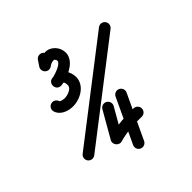

<svg xmlns="http://www.w3.org/2000/svg" viewBox="-229 -777 1231 1231"><g transform="rotate(-45 386.5 -161.0)"><path d="M287.7 -588.9C287.7 -588.9 287.7 -588.9 287.7 -588.9C279.5 -576.6 271.2 -564.3 263 -552C251.4 -534.8 256 -511.5 273.2 -500C290.4 -488.4 313.7 -493 325.2 -510.2C325.2 -510.2 325.2 -510.2 325.2 -510.2C333.5 -522.5 341.7 -534.8 350 -547C361.5 -564.2 357 -587.5 339.8 -599.1C322.6 -610.6 299.3 -606.1 287.7 -588.9ZM317.4 -501.7C317.4 -501.7 317.4 -501.7 317.4 -501.7C329.2 -511.1 342.5 -515.5 357.6 -515.9C364.8 -516.1 372 -502.4 372 -496.3C372 -471.1 308.4 -449.2 289 -444.2C284.7 -443.1 279.8 -441 275.4 -441C250.4 -441 238 -422.2 238 -403.4C238 -384.7 250.5 -365.9 275.5 -366C283.6 -366 291 -369.8 298.5 -369.8C303.1 -369.8 308.4 -360.4 308.4 -338.1C308.4 -307.7 259.7 -292.8 236.2 -292.8C228.8 -292.8 199.3 -296.7 197 -304.6C191.2 -324.5 170.3 -335.9 150.4 -330C130.6 -324.2 119.2 -303.4 125 -283.5C125 -283.5 125 -283.5 125 -283.5C138.7 -236.8 192 -217.8 236.2 -217.8C303.5 -217.8 383.4 -262.9 383.4 -338.1C383.4 -384.1 350.8 -444.8 298.5 -444.8C291.6 -444.8 279.1 -441 275.3 -441C250.3 -440.9 237.9 -422.2 237.9 -403.4C237.9 -384.7 250.4 -366 275.4 -366C286.2 -366 297.6 -368.9 308 -371.6C366.7 -386.9 447 -425.5 447 -496.3C447 -544.9 406 -592 355.8 -590.9C324.5 -590.2 295.4 -579.9 270.8 -560.5C254.6 -547.6 251.8 -524.1 264.7 -507.8C277.6 -491.6 301.1 -488.8 317.4 -501.7ZM764.8 -452.9C752.1 -469.3 728.6 -472.3 712.2 -459.6C496.2 -293 280.1 -126.3 64.1 40.3C47.7 53 44.7 76.5 57.3 92.9C70 109.3 93.5 112.3 109.9 99.7C109.9 99.7 109.9 99.7 109.9 99.7C326 -67 542 -233.6 758 -400.3C774.4 -412.9 777.4 -436.5 764.8 -452.9ZM523 -88.2C504.3 -96.9 481.9 -88.9 473.1 -70.1C426.4 29.6 379.6 129.4 332.9 229.1C324.1 247.8 332.2 270.2 350.9 279C369.7 287.7 392 279.7 400.8 260.9C400.8 260.9 400.8 260.9 400.8 260.9C447.6 161.2 494.3 61.4 541.1 -38.3C549.8 -57 541.8 -79.4 523 -88.2ZM356.3 -72.8C356.3 -72.8 356.3 -72.8 356.3 -72.8C322.1 -13.1 287.8 46.7 253.5 106.4C245.8 119.8 248.9 135.6 257.7 147C266.5 158.4 281 165.4 295.9 161.3C365.1 142.3 427.1 137.7 499.8 140.1C520.5 140.8 537.8 124.5 538.5 103.8C539.2 83.1 522.9 65.8 502.2 65.1C422 62.5 352.7 67.9 276.1 88.9C261.2 93 267.9 113.5 280.3 129.5C292.7 145.5 310.8 157.2 318.5 143.8C352.9 84 387.1 24.2 421.4 -35.6C431.7 -53.5 425.5 -76.5 407.5 -86.7C389.5 -97 366.6 -90.8 356.3 -72.8Z"/></g></svg>

Font: FRB American Cursive Extrabold
Style: Bold Italic
Weight: 800
Italic angle: -25°
Version: Version 2.0;Modular Font Editor K font №1